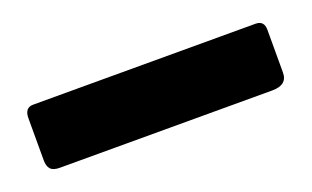

<svg xmlns="http://www.w3.org/2000/svg" viewBox="-31 -825 447 275"><g transform="rotate(-20 192.5 -687.0)"><path d="M375 -722V-657Q375 -638 352 -638H28Q18 -638 14 -642.5Q10 -647 10 -656V-720Q10 -736 23 -736H362Q375 -736 375 -722Z"/></g></svg>

Font: Libre Franklin Thin
Style: Bold
Weight: 700
Version: Version 3.000